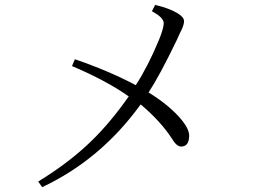

<svg xmlns="http://www.w3.org/2000/svg" viewBox="-20 -773 1040 785"><path d="M506.3 -378.9Q414.1 -443.8 274.4 -502.9L286.1 -530.8Q424.8 -483.4 535.2 -424.8Q585 -501.5 630.4 -610.8Q649.4 -658.2 649.4 -678.2Q649.4 -701.2 601.1 -727.1L614.3 -752.9Q671.9 -739.3 704.6 -719.7Q732.4 -703.1 732.4 -687Q732.4 -673.3 723.6 -653.8Q716.8 -641.1 703.1 -609.9Q632.3 -462.9 587.4 -395Q663.6 -348.1 710.9 -296.4Q753.4 -249.5 753.4 -218.8Q753.4 -173.8 720.2 -173.8Q702.6 -173.8 683.6 -205.1Q638.2 -275.9 555.2 -346.2Q391.6 -120.1 152.3 -7.8L136.2 -30.8Q263.2 -108.4 354.5 -197.3Q432.6 -273.4 506.3 -378.9Z"/></svg>

Font: I.Ming
Style: Regular
Weight: 400
Designer: Ichiten Fonts Project
Version: Version 6.11; Dec 27, 2019